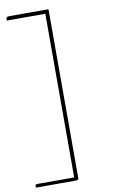

<svg xmlns="http://www.w3.org/2000/svg" viewBox="-108 -876 667 1131"><g transform="rotate(-10 225.0 -311.0)"><path d="M11 200Q11 191 12 186.5Q13 182 17 181Q21 180 29 180H244V-799H13Q13 -811 15.5 -815.5Q18 -820 22.5 -821Q27 -822 32 -822H267V187Q267 192 265 195Q263 198 259 199Q255 200 247 200Z"/></g></svg>

Font: Yanone Kaffeesatz ExtraLight
Style: Regular
Weight: 200
Designer: Yanone (Cyrillic: Daniel Pouzeot, Huerta Tipografica, and Cyreal)
Foundry: Yanone
Version: Version 2.003